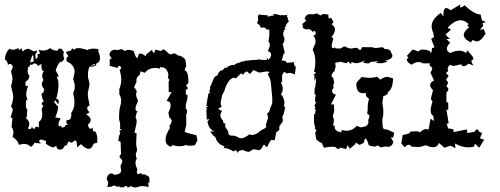

<svg xmlns="http://www.w3.org/2000/svg" viewBox="-20 -662 2262 869"><path d="M62.5 -444.3 66.9 -435.5 80.1 -444.3 78.6 -438Q78.6 -431.6 86.9 -430.2Q86.9 -438 108.9 -441.4L134.3 -429.2L144.1 -434.1L148.9 -427.2Q139.7 -421.4 139.7 -409.2L142.1 -395.5Q150.9 -398 150.9 -407.7L149.4 -418L154.8 -417Q160.2 -417 160.2 -421.4Q160.2 -426.3 153.3 -437.5Q165.1 -433.1 175.8 -433.1Q192.4 -433.1 206.6 -444.3Q220.7 -432.6 238.3 -432.6L242.2 -433.6Q242.2 -441.9 252 -441.9L258.3 -441.4L269.1 -427.2L266.6 -414.1Q266.6 -405.3 271 -395.5L259.8 -380.9L255.9 -382.8Q246.1 -382.8 231.9 -343.8L246.1 -317.4L236.8 -313.5Q244.6 -299.8 244.6 -276.9Q244.6 -251 234.4 -214.4Q246.1 -214.4 246.1 -201.7L244.6 -190.9Q236.3 -196.3 231.5 -207.5L225.1 -203.6Q227.1 -194.4 243.2 -179.7Q242.2 -156.3 230 -130.9L254.4 -126Q244.6 -108.9 244.6 -99.6Q244.6 -92.3 250.5 -89.9L257.8 -93.8V-84.5Q275.9 -86 275.9 -93.8L275.4 -96.2L287.6 -96.7Q280.3 -102.6 280.3 -110.4L282.2 -119.2L286.1 -118.7Q302.7 -118.7 302.7 -141.6L302.3 -150.9Q316.9 -170.9 316.9 -199.2Q316.9 -217.8 311 -240.2Q318.4 -254.9 318.4 -270.5Q318.4 -286.6 311 -303.2L317.9 -335Q317.9 -368.7 282.2 -383.8L280.8 -392.6Q280.8 -402.3 289.1 -407.7L277.8 -426.8L301.8 -433.6L305.7 -443.8L315.9 -436.5Q320.8 -444.3 335 -444.3Q350.1 -444.3 375.5 -435.5Q387.7 -441.9 403.3 -441.9Q419.9 -441.9 426.3 -438.5L424.8 -428.7Q432.6 -413.6 432.6 -398Q432.6 -380.9 416.5 -375Q416 -360.4 394.5 -360.4L385.7 -360.8Q377.9 -345.7 377.9 -321.8Q377.9 -309.6 381.4 -299.8Q384.8 -290 384.8 -279.8Q384.8 -273.4 381.1 -258.8Q377.4 -244.2 377.4 -235.9Q377.4 -221.7 385.7 -185.6Q374.5 -179.7 374.5 -171.9Q374.5 -164.1 385.7 -153.8L370.1 -144.5Q390.6 -132.3 390.6 -118.7Q390.6 -108.4 377.4 -97.2Q382.3 -79.1 389.7 -79.1Q394 -79.1 399.4 -84.5Q399.4 -66.4 407.2 -66.4L411.1 -67.4Q420.4 -55.2 420.4 -27.9L419.9 -15.7L403.8 -12.2Q396 11.7 380.9 11.7Q366.7 11.7 346.7 -9.8L328.6 5.3Q328.6 -26.4 321.3 -26.4Q317.9 -26.4 312.3 -21.3Q306.6 -16.1 303.2 -16.1Q299.8 -16.1 297.6 -18.8Q295.4 -21.5 293 -21.5Q287.6 -21.5 282.2 -3.9L279.3 -4.4Q273.4 -4.4 268.3 5.3Q263.2 15.1 252 15.1Q235.9 15.1 235.4 -1.5L220.2 5.3Q202.2 0 187.5 -11.7L188.5 -24L165.1 -30.8Q157.2 -27.9 157.2 -23.5Q157.2 -19.1 166 -12.2L135.8 -15.7Q130.9 -4.4 120.1 3.4Q107.4 -10.8 87.9 -10.8L65.5 -6.9Q60.1 -28.3 37.1 -42L41 -61.1Q41 -75.2 32.3 -87.4L36.2 -127L27.9 -130.9L37.6 -162.1Q37.6 -173.4 29.8 -179.7Q39.6 -206.6 39.6 -222.7Q39.6 -238.3 29.8 -271.5Q36.6 -295.9 36.6 -305.2Q36.6 -314.5 29.8 -337.9L38.6 -359.9Q32.3 -373.1 24.9 -373.1Q20 -373.1 15.7 -367.2Q15.7 -385.3 2.5 -392.6Q2.5 -421.4 22.5 -441.4Q29.8 -437 38.1 -437Q49.3 -437 62.5 -444.3ZM133.3 -375.5Q127.9 -368.7 121.1 -368.7L115.7 -369.6Q115.3 -358.9 107 -357.9L105.5 -341.3Q105.5 -323.7 113.3 -320.8Q113.3 -301.8 95.7 -292L95.2 -283.2Q95.2 -272 100.6 -272L107 -274.4Q98.7 -247.1 98.7 -237.3Q98.7 -223.2 104.5 -211.4L98.2 -207.5L97.2 -187.5Q97.2 -168 103.5 -168L101.6 -133.8L96.7 -127.9Q112.3 -116.2 112.3 -101.1Q112.3 -91.3 106.5 -80.1L114.8 -77.7Q123.1 -77.7 124.5 -90.4Q127.5 -80.1 135.8 -77.2Q138.2 -88.4 146.5 -88.4L156.3 -86L155.8 -110.4Q171.4 -120.1 171.4 -145.5L168.5 -169.9L176.3 -182.6L168 -190.9Q170.4 -202.7 179.2 -202.7Q168.5 -217.8 168 -240.2H170.4Q179.2 -240.2 179.2 -260.3Q169.5 -270 169.5 -280.3Q169.5 -289.6 176.8 -300.3Q170.9 -308.6 170.9 -318.4Q170.9 -329.1 178.2 -339.8Q167.5 -341.8 167.5 -361.8L168 -372.6L151.4 -363.8Q146 -375 133.3 -375.5ZM128.4 -412.1Q124.5 -412.1 115.7 -379.4L132.3 -383.3Q132.3 -412.1 128.4 -412.1ZM411.1 -373.5 390.6 -366.2 398 -365.7Q411.1 -365.7 411.1 -373.5Z M465.8 184.6 469.7 167.5Q469.7 157.2 463.4 152.3V148.9Q463.4 139.2 469.2 131.1Q475.1 123 484.9 123Q491.2 123 496.1 129.4Q528.3 127.4 528.3 109.9L525.4 87.9Q533.2 75.7 533.2 67.4Q533.2 64 531.2 61Q529.3 58.1 527.1 55.9Q524.9 53.7 522.9 51.5Q521 49.3 521 46.9Q521 41.5 527.8 36.1L525.9 -20Q515.6 -23.4 515.6 -27.3Q515.6 -29.3 517.8 -41Q520 -52.7 522.5 -54.7Q523.9 -55.7 523.9 -57.6Q523.9 -58.6 523.4 -60.1Q521.5 -63 521 -69.8L531.2 -76.2Q522.5 -77.6 522.5 -80.1V-81.1Q523.9 -84.5 523.9 -91.3Q523.9 -103 522.5 -108.6Q521 -114.3 519.5 -119.6Q518.6 -122.6 518.6 -128.4Q518.6 -132.3 519 -137.2Q520 -149.9 520 -156.7Q520 -167.5 524.2 -180.9Q528.3 -194.3 528.3 -205.6Q528.3 -221.7 520 -235.8V-258.8Q528.8 -279.8 528.8 -303.2Q528.8 -319.8 522 -344.7L529.3 -355Q524.4 -364.3 520 -364.3Q515.6 -364.3 511.7 -354.5L476.6 -363.8V-395.5L485.8 -394.5L474.6 -415Q480.5 -437 500.5 -437L512.2 -435.5L530.3 -439.9L546.9 -430.7Q551.8 -436.5 562 -436.5Q571.3 -436.5 585.4 -430.7Q594.2 -399.9 600.6 -399.9Q604.5 -399.9 608.4 -418.9H623L639.2 -407.7L642.1 -415.5L666.5 -436L676.8 -419.9L683.6 -437.5L710 -430.7Q713.4 -438 719.2 -438Q722.7 -438 727.1 -434.6Q731.4 -431.2 736.1 -426.8Q740.7 -422.4 744.9 -418.9Q749 -415.5 752.4 -415.5L766.6 -420.4Q775.4 -420.4 784.7 -411.1Q805.2 -410.2 818.8 -392.1L823.2 -364.3L814.9 -344.2Q833 -340.8 833 -287.1L821.8 -274.9Q830.1 -266.6 830.1 -262.2Q830.1 -256.8 820.8 -256.3L821.3 -232.9L824.7 -233.9Q829.1 -233.9 829.1 -225.6Q829.1 -217.8 820.8 -187V-168.5Q827.1 -168 827.1 -160.6Q827.1 -154.3 822.8 -142.6L823.2 -97.2L815.9 -64.9Q827.6 -59.6 869.1 -49.8L873.5 -26.9L862.8 -5.9Q856.4 -2.4 837.4 -2.4Q828.1 -2.4 821.8 -5.9Q807.6 0 792.5 0Q776.9 0 760.3 -5.9Q756.8 2 752 2Q750 2 748 0.5Q740.2 -3.4 734.9 -10Q729.5 -16.6 729.5 -29.8Q729.5 -44.4 734.4 -54.2Q740.7 -71.3 749 -81.5L747.1 -92.8Q756.8 -105.5 756.8 -114.3Q756.8 -123 746.6 -129.9L742.2 -152.3Q752.4 -172.9 752.4 -186Q752.4 -202.6 734.4 -205.6L756.8 -245.1H743.7L743.2 -293.5Q746.1 -295.9 746.1 -299.3Q746.1 -302.2 744.1 -306.2Q743.2 -305.2 742.7 -305.2Q740.7 -305.2 740.7 -314.9L742.2 -326.2Q733.9 -357.4 712.9 -357.4H709.5L705.6 -360.4L704.1 -351.1Q695.8 -354.5 681.6 -354.5Q654.3 -354.5 634.8 -332.5L616.2 -339.4L612.3 -322.8Q597.2 -313.5 597.2 -299.3L598.1 -291.5Q587.4 -272 587.4 -263.2H593.3Q591.8 -260.3 591.8 -258.8Q591.8 -257.8 592.8 -257.3Q594.2 -256.3 595.9 -254.9Q597.7 -253.4 597.7 -250Q599.1 -247.6 599.1 -245.6Q599.1 -244.1 598.1 -243.2Q595.7 -241.2 595.7 -237.8Q595.7 -225.1 604.5 -205.6Q593.3 -180.2 593.3 -171.9Q593.3 -158.7 603 -157.2L598.6 -151.9L593.3 -130.4Q598.6 -123.5 598.6 -112.8Q598.6 -100.6 588.4 -61.5L598.1 -59.1L596.2 -9.3L600.1 15.6Q600.1 22.5 597.4 27.1Q594.7 31.7 594.7 38.1Q594.7 45.9 599.1 56.6Q593.3 64 593.3 74.7Q593.3 87.4 601.1 102.5L599.6 115.2Q599.6 126 606.4 126Q610.8 126 619.1 120.6L621.6 127.4H636.2L651.4 136.2Q656.7 136.2 656.7 158.2V164.6L651.4 163.1L652.3 184.6Q636.7 180.2 624.5 180.2Q614.7 180.2 606.9 183.3Q599.1 186.5 591.8 186.5Q580.1 186.5 570.8 179.2L566.9 185.5H555.2L555.7 180.2L541.5 181.2L543.5 185.5H520.5L520 179.7Q515.1 183.1 509.8 183.1Q505.9 183.1 503.7 180.4Q501.5 177.7 497.6 177.7Q492.7 177.7 482.9 183.1Z M996.1 0Q962.9 -9.3 954.6 -42Q939.9 -49.8 932.1 -67.9L950.2 -65.9Q950.2 -66.9 946.3 -68.6Q942.4 -70.3 937 -75Q931.6 -79.6 926.5 -88.1Q921.4 -96.7 918.9 -112.3Q926.8 -120.1 926.8 -123L916 -120.6L913.6 -165.5Q918.5 -167.5 918.5 -169.4L912.6 -173.3Q912.6 -176.3 922.9 -182.1H912.6Q916 -185.5 916 -195.8L922.9 -237.3L931.6 -244.6L925.8 -250Q931.2 -254.4 931.2 -259.8L930.2 -266.6Q930.2 -269.5 931.9 -271.2Q933.6 -272.9 940.2 -289.6Q946.8 -306.2 949.7 -311Q952.6 -315.9 964.8 -321.3Q969.2 -340.8 986.8 -345.7L987.8 -341.8Q992.7 -356.4 1006.3 -356.4Q1006.8 -356 1007.8 -356Q1009.3 -356 1011.7 -357.9L1007.8 -359.9L1031.7 -369.1L1034.7 -366.7Q1038.6 -366.7 1045.2 -371.6Q1051.8 -376.5 1062.5 -377.9Q1074.2 -384.3 1079.6 -384.3Q1083 -384.3 1084.5 -382.3L1085.4 -386.2Q1127 -391.1 1134.8 -391.1H1135.3Q1136.2 -390.6 1136.7 -390.6Q1142.6 -390.6 1147.9 -392.6Q1149.9 -393.1 1152.3 -393.1Q1156.7 -393.1 1162.1 -391.1H1189L1186.5 -403.3L1195.3 -391.1Q1205.1 -400.9 1207 -413.1V-415.5Q1207 -425.8 1191.9 -431.2Q1201.2 -447.3 1201.2 -459Q1201.2 -468.3 1195.3 -474.1L1199.2 -504.9L1198.7 -528.3H1186.5Q1180.2 -537.6 1174.8 -537.6H1174.3Q1168.5 -537.1 1161.1 -537.1H1159.2Q1158.7 -543 1156.2 -546.1Q1153.8 -549.3 1151.1 -551.5Q1148.4 -553.7 1146.2 -555.2Q1144 -556.6 1144 -558.6Q1144 -561 1146.2 -564.7Q1148.4 -568.4 1148.4 -574.7L1147 -587.9L1152.3 -596.7Q1163.1 -593.8 1191.4 -592.8L1191.9 -586.4Q1210.4 -591.8 1217.8 -591.8H1220.2L1216.3 -598.1L1223.6 -598.6Q1231.4 -598.6 1253.4 -591.8L1255.9 -595.2Q1258.3 -592.8 1265.1 -592.8L1279.8 -594.2L1279.3 -588.4Q1279.3 -581.1 1284.2 -581.1L1282.2 -575.7L1287.1 -565.4Q1287.1 -564 1285.2 -562.5Q1283.2 -561 1280.8 -558.3Q1278.3 -555.7 1275.9 -551.3Q1273.4 -546.9 1272.5 -539.1L1267.1 -541L1271.5 -530.8L1263.2 -522.5L1267.6 -518.1L1262.2 -518.6V-502Q1267.6 -492.2 1267.6 -483.9Q1267.6 -472.2 1258.8 -461.4Q1259.3 -459 1260.7 -457.5Q1262.2 -456.1 1263.9 -445.1Q1265.6 -434.1 1266.8 -432.4Q1268.1 -430.7 1268.1 -427.7Q1268.1 -417.5 1263.2 -417.5L1254.9 -387.7L1270.5 -386.7L1279.8 -377.4L1312 -380.9Q1310.1 -377.9 1310.1 -375Q1310.1 -367.7 1318.8 -358.9L1314.5 -324.2Q1301.3 -332 1290.5 -332Q1284.2 -332 1278.3 -329.1L1266.1 -337.4L1256.8 -321.8V-292.5L1251.5 -287.6Q1259.8 -273.4 1259.8 -260.7Q1259.8 -247.6 1251.5 -234.9Q1261.7 -229.5 1267.6 -199.7Q1265.6 -188.5 1265.6 -182.6Q1265.6 -177.2 1267.6 -177.2Q1269 -177.2 1271.5 -180.7L1264.2 -146.5Q1257.8 -136.2 1257.8 -129.9Q1257.8 -126.5 1259.8 -124L1260.3 -113.3L1244.1 -89.8Q1244.1 -84.5 1244.6 -78.6V-78.1Q1244.6 -71.8 1230.5 -63.5L1223.1 -26.9L1208.5 -28.8Q1202.6 -24.9 1193.8 -6.8L1190.4 2.4L1181.6 2V0Q1181.6 -5.9 1172.9 -6.8Q1162.6 17.6 1150.9 17.6L1130.4 13.7Q1126 13.7 1123 15.4Q1120.1 17.1 1117.4 19.3Q1114.7 21.5 1111.8 23.2Q1108.9 24.9 1104.5 24.9Q1094.7 24.9 1079.6 17.1Q1059.1 17.1 1054.7 30.3Q1051.8 18.1 1045.4 18.1L1035.6 23.4Q1018.1 9.8 991.7 7.3ZM1200.2 -335.9Q1193.8 -338.4 1186.5 -338.4Q1181.2 -338.4 1175.3 -336.9Q1162.1 -334 1154.8 -334Q1151.9 -334 1149.9 -334.5L1127 -345.2L1111.8 -327.1L1096.7 -339.4L1083.5 -330.1L1081.5 -323.2L1071.3 -330.1L1048.3 -308.1L1036.6 -310.1Q1010.3 -302.2 995.1 -249.5L985.4 -231.4L978.5 -196.3Q978.5 -187.5 983.4 -179.7L967.3 -169.4L984.9 -159.2Q977.5 -149.4 977.5 -140.1Q977.5 -127.9 989.7 -115.7V-113.3Q989.7 -103 1000.5 -103L999 -92.8Q999 -87.4 1001.2 -84.2Q1003.4 -81.1 1005.9 -77.9Q1008.3 -74.7 1010.7 -70.8Q1013.2 -66.9 1013.7 -60.5Q1013.7 -48.3 1026.9 -48.3H1031.7Q1046.4 -48.3 1060.1 -39.1Q1064.5 -36.1 1070.8 -36.1Q1085.4 -36.1 1109.4 -54.2Q1114.3 -51.3 1120.6 -51.3Q1126.5 -51.3 1133.3 -53.7Q1147.5 -58.6 1160.2 -71.8Q1180.7 -81.1 1183.6 -85.4Q1185.1 -87.4 1185.1 -89.8Q1185.1 -92.8 1183.1 -96.2L1192.9 -127.9Q1192.9 -137.2 1188.5 -147Q1201.7 -156.2 1201.7 -169.9L1211.9 -192.9Q1212.4 -202.6 1212.4 -210.4Q1212.4 -219.7 1211.9 -226.1Q1210 -237.3 1210 -243.2L1207 -275.4Q1206.5 -303.2 1191.4 -326.7Z M1498.5 -442.9 1520.5 -442.4 1539.1 -452.6Q1557.1 -442.4 1570.3 -442.4L1590.8 -445.8Q1594.7 -445.8 1597.7 -444.1Q1600.6 -442.4 1602.5 -440.4Q1604.5 -438.5 1606 -436.8Q1607.4 -435.1 1608.9 -435.1Q1613.8 -435.1 1618.7 -448.7L1664.1 -448.2L1680.2 -444.3L1707 -448.2Q1717.8 -448.2 1720.7 -439.5L1727.5 -439.9Q1747.6 -439.9 1751.5 -420.9Q1755.9 -415 1755.9 -409.7Q1755.9 -394.5 1722.2 -386.7L1734.4 -384.8Q1719.2 -375.5 1700.2 -375.5L1680.2 -377.9L1693.8 -385.3L1656.2 -381.3Q1654.3 -375 1642.6 -375L1623.5 -377.9L1630.4 -387.7Q1629.4 -387.7 1625.5 -385.7Q1621.6 -383.8 1616 -381.6Q1610.4 -379.4 1604.5 -377.7Q1598.6 -376 1593.8 -376Q1582.5 -376 1571.8 -381.8L1568.4 -371.6Q1558.6 -382.8 1555.2 -382.8Q1552.2 -382.3 1551.3 -379.2Q1550.3 -376 1547.4 -376L1516.6 -383.3L1515.1 -380.4Q1503.9 -380.4 1497.1 -377.4L1499.5 -356L1497.6 -356.4L1493.7 -339.8Q1482.4 -332 1480 -317.4Q1482.4 -313 1488.3 -309.6L1492.7 -287.1Q1489.7 -281.2 1487.3 -275.9Q1489.7 -274.4 1489.7 -271Q1489.7 -260.7 1486.3 -259.8Q1483.4 -259.3 1482.9 -248Q1485.4 -236.3 1500.5 -233.9L1478 -189.5H1491.2L1492.7 -161.6Q1491.7 -148.9 1487.3 -144L1486.8 -130.9Q1491.2 -128.4 1491.2 -119.6Q1491.2 -107.4 1487.8 -98.6L1489.7 -91.8L1494.1 -94.2L1496.1 -78.6Q1505.9 -64.5 1522 -64.5L1524.4 -59.6L1525.9 -73.7Q1534.2 -70.3 1548.3 -70.3Q1575.2 -70.3 1595.2 -92.3L1613.8 -85.4L1634.8 -90.3Q1647.5 -96.7 1647.5 -110.8L1646.5 -118.7Q1651.9 -129.9 1651.9 -138.7Q1651.9 -140.6 1650.4 -141.6Q1648.9 -142.6 1647 -143.6Q1645 -144.5 1643.6 -146Q1642.1 -147.5 1642.1 -150.9L1644 -162.6L1644.5 -184.1Q1644.5 -196.8 1650.4 -214.4L1637.7 -225.6L1634.8 -241.7L1622.6 -240.2Q1592.8 -240.2 1592.8 -281.2Q1592.8 -285.6 1595.2 -289.6Q1597.7 -293.5 1601.3 -297.1Q1605 -300.8 1609.1 -304.7Q1613.3 -308.6 1616.7 -313.5L1646.5 -309.6Q1669.9 -309.6 1687.5 -314.5L1700.7 -301.8Q1720.7 -314.5 1733.9 -314.5Q1749 -310.5 1759.3 -307.1Q1757.8 -260.7 1737.3 -246.1H1734.9L1735.8 -241.2Q1735.8 -233.9 1714.8 -226.6L1710.9 -196.8Q1710.9 -189.5 1712.4 -184.1Q1713.9 -178.7 1714.8 -164.6V-141.6L1710.4 -121.1Q1710.4 -105.5 1712.9 -84.5L1716.8 -78.1L1735.4 -74.7L1764.6 -61L1759.3 -39.1L1749 -40L1760.3 -19.5Q1754.4 2.4 1734.4 2.4L1722.7 1L1704.6 5.4L1688 -3.9Q1682.6 1.5 1672.9 1.5L1649.4 -3.9Q1640.6 -34.7 1634.3 -34.7Q1629.9 -34.7 1626.5 -15.6L1606.9 -5.9L1590.8 -17.1L1587.9 -9.3L1563.5 11.2L1553.2 -4.9L1546.4 12.7L1520 5.9Q1516.1 12.7 1510.7 12.7Q1509.8 9.8 1502.9 9.3Q1501 4.9 1495.6 2.9Q1489.3 2 1484.4 2Q1476.1 2 1466.3 3.2Q1456.5 4.4 1445.8 6.8L1436.5 -15.1Q1421.9 -18.6 1411.1 -32.7L1406.7 -60.5L1412.1 -73.2L1404.3 -81.1L1407.2 -86.4Q1400.9 -96.2 1400.9 -123L1401.9 -147.5L1408.2 -145.5L1405.8 -153.8Q1408.2 -160.6 1409.7 -163.1Q1404.8 -168.9 1404.8 -172.4Q1404.8 -175.3 1407.7 -176.8L1402.8 -183.1Q1406.2 -192.9 1411.1 -198.2L1408.2 -200.7Q1405.8 -200.7 1405.8 -210.4Q1405.8 -216.3 1409.2 -232.4L1403.8 -235.8V-258.8Q1406.7 -267.6 1408.2 -274.9L1407.7 -278.8Q1407.7 -284.2 1410.6 -292.5Q1410.2 -301.8 1406.7 -310.1L1401.9 -291L1403.3 -317.9Q1403.3 -323.2 1397.9 -325.2L1406.2 -327.1L1409.2 -335.4L1401.4 -335.9Q1407.2 -360.8 1407.2 -382.3Q1407.2 -413.6 1395 -437.5L1406.7 -464.4L1408.2 -474.1Q1408.2 -488.8 1397.5 -501Q1408.7 -502 1408.7 -510.3Q1408.7 -516.6 1405.3 -522.9L1395 -517.6Q1386.7 -530.3 1374.5 -530.3L1365.2 -528.3L1351.1 -535.2L1349.1 -554.2L1367.2 -568.8L1358.4 -576.2Q1364.3 -598.1 1384.3 -598.1L1396 -596.7L1414.1 -601.1L1430.7 -591.8Q1437.5 -598.6 1448.7 -598.6L1465.8 -595.7L1467.8 -577.6L1478.5 -581.5L1489.3 -562.5L1481.4 -551.3Q1496.1 -542.5 1496.1 -528.8Q1496.1 -513.7 1480 -493.2L1488.8 -489.3L1481 -457.5L1482.9 -445.3L1490.7 -443.8L1495.6 -448.7Z M2041.5 8.8 2018.6 -2.9 1991.7 6.8 1966.8 -15.1Q1959.5 4.4 1940.4 4.4Q1926.3 4.4 1908.2 -4.9L1877 3.9L1842.3 1.5Q1836.9 -6.8 1830.1 -6.8Q1821.8 -6.8 1811.5 4.4L1796.4 -12.2L1802.7 -51.3Q1836.9 -55.7 1836.9 -66.4L1869.1 -67.9L1880.9 -63Q1896 -78.1 1909.7 -78.1L1919.9 -75.7L1928.7 -125L1943.8 -114.3L1941.4 -137.2Q1929.2 -143.1 1929.2 -162.6Q1929.2 -175.8 1937.5 -203.6L1929.7 -213.9L1939.9 -253.9Q1926.8 -266.1 1926.8 -277.3Q1926.8 -289.1 1944.3 -297.4L1928.2 -333.5Q1936.5 -346.2 1936.5 -352.1Q1936.5 -356 1930.2 -360.6Q1923.8 -365.2 1923.8 -369.1L1925.8 -375.5H1894Q1884.3 -381.3 1874 -381.3Q1859.4 -381.3 1842.8 -369.1Q1821.3 -380.4 1821.3 -392.1L1821.8 -396L1829.1 -398.9L1821.8 -409.7L1848.1 -438L1874 -429.2Q1881.3 -438 1895.5 -438Q1905.3 -438 1925.8 -431.2Q1928.2 -422.9 1930.2 -422.9Q1933.6 -422.9 1935.5 -443.8L1946.3 -448.2L1931.6 -486.3L1944.3 -494.1L1940.9 -514.2Q1933.6 -528.8 1933.6 -542.5Q1933.6 -574.7 1974.6 -603.5L1987.3 -586.9L1986.8 -596.2Q1986.8 -625.5 2000 -625.5Q2006.8 -625.5 2019.5 -615.7L2064 -642.1L2062 -632.8Q2062 -628.4 2065.4 -628.4Q2070.3 -628.4 2083 -638.2Q2125 -597.7 2155.3 -596.2L2161.1 -570.3L2179.2 -562.5L2164.1 -557.1L2167 -543.9Q2154.3 -531.2 2154.3 -527.8L2155.8 -526.4L2168.9 -531.2L2177.7 -510.3Q2156.7 -474.6 2137.7 -474.6Q2128.4 -474.6 2120.6 -481.9L2110.8 -470.2Q2079.1 -485.8 2079.1 -503.9Q2079.1 -520 2103.5 -538.6L2094.7 -547.4L2101.1 -552.7Q2084 -570.3 2064.9 -570.3Q2037.1 -570.3 2005.9 -536.1L2021.5 -528.3L1996.1 -505.4L2016.1 -486.3L2000.5 -485.4L2017.6 -468.8Q2002.4 -453.6 2002.4 -440.9Q2002.4 -429.2 2018.1 -421.9Q2039.1 -432.6 2058.1 -432.6Q2076.2 -432.6 2089.8 -421.9L2095.2 -434.6L2119.1 -406.2L2123.5 -392.6Q2113.8 -391.6 2113.8 -385.3Q2113.8 -377.9 2123 -365.7L2100.6 -373.5Q2086.4 -362.3 2077.6 -362.3Q2070.3 -362.3 2067.4 -371.1L2032.2 -363.3L2016.6 -368.7Q2006.3 -358.9 2006.3 -350.1L2008.8 -341.3L1998 -330.6L2010.7 -319.8L1999 -300.8L2008.8 -288.6L2000.5 -271.5Q2009.3 -264.2 2009.3 -257.3Q2009.3 -250.5 2000.5 -244.1V-200.7L2008.8 -196.8V-164.1L2000.5 -166L2010.7 -104L2001.5 -101.6L2008.8 -80.1Q2033.7 -80.1 2033.7 -70.8L2031.7 -64L2092.8 -76.2L2095.7 -59.6L2128.4 -65.9Q2133.3 -76.2 2138.7 -76.2Q2143.6 -76.2 2150.4 -64.5L2162.1 -60.1L2152.3 -36.1L2171.4 -29.8L2148.9 6.8L2129.9 -11.7L2125 1.5Q2114.7 4.9 2099.1 4.9Q2070.3 4.9 2039.1 -12.7Z"/></svg>

Font: Truetypewriter PolyglOTT
Style: Regular
Weight: 400
Designer: Sergey Beatoff a.k.a. Sam_T
Version: Version 3.76